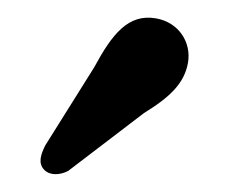

<svg xmlns="http://www.w3.org/2000/svg" viewBox="-20 -720 256 214"><path d="M30.5 -558C25.5 -548 22 -538 29.5 -530.5C36 -524 47.5 -525 56 -529.5L140.5 -594C169 -611.5 185.5 -627 189.5 -650C193.5 -672.5 179.5 -695 154 -699.5C123 -705 105 -682 85 -645Z"/></svg>

Font: dr Title
Style: Regular
Weight: 400
Version: Version 1.000;hotconv 1.0.109;makeotfexe 2.5.65596